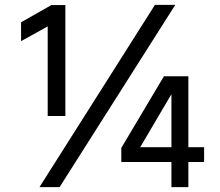

<svg xmlns="http://www.w3.org/2000/svg" viewBox="-20 -768 907 793"><path d="M250 -289H177V-659L67 -598V-676L192 -747H250ZM226 5H143L620 -748H704ZM688 -160V-379L559 -160ZM758 5H688V-99H481V-157L657 -453H758V-160H823V-99H758Z"/></svg>

Font: LXGW 975 Gothic SC
Style: Regular
Weight: 400
Version: Version 2.01;February 25, 2021